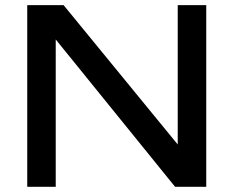

<svg xmlns="http://www.w3.org/2000/svg" viewBox="-20 -720 900 740"><path d="M85 -700.2H225.1L665 -163.1V-700.2H774.9V0H654.8L194.8 -567.9V0H85Z"/></svg>

Font: Copperplate Sans CC Heavy
Style: Regular
Weight: 400
Designer: indestructible type*
Foundry: Cowboy Collective
Version: Version 1.000